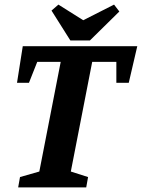

<svg xmlns="http://www.w3.org/2000/svg" viewBox="-20 -815 617 835"><path d="M59 0 67 -45 151 -69 244 -546H142L106 -455H54L79 -614H577L540 -455H486V-546H381L288 -69L363 -45L355 0ZM286 -639 204 -769 234 -795 342 -727 476 -795 499 -765 371 -639Z"/></svg>

Font: Manuale
Style: Italic
Weight: 400
Italic angle: -11°
Designer: Eduardo Tunni / Pablo Cosgaya
Foundry: Eduardo Tunni / Pablo Cosgaya
Version: Version 1.002